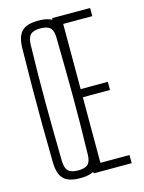

<svg xmlns="http://www.w3.org/2000/svg" viewBox="-122 -878 716 956"><g transform="rotate(-15 236.5 -400.0)"><path d="M171 6Q111 6 85.5 -20Q60 -46 59 -106Q57 -209 56.5 -304.5Q56 -400 56.5 -495Q57 -590 59 -694Q60 -754 85.5 -780Q111 -806 171 -806Q231 -806 256.5 -780Q282 -754 283 -694Q284 -590 284.5 -495Q285 -400 284.5 -304.5Q284 -209 283 -106Q282 -46 256.5 -20Q231 6 171 6ZM171 -34Q207 -34 222 -49Q237 -64 237 -100Q241 -258 240.5 -402Q240 -546 237 -699Q237 -736 222 -751Q207 -766 171 -766Q135 -766 120 -751Q105 -736 104 -699Q100 -546 100.5 -402Q101 -258 104 -100Q105 -64 120 -49Q135 -34 171 -34ZM241 0V-800H437V-758H287V-422H427V-380H287V-42H437V0Z"/></g></svg>

Font: Big Shoulders Display Light
Style: Regular
Weight: 300
Designer: Patric King
Foundry: XO Type Co
Version: Version 1.000; ttfautohint (v1.8.2)